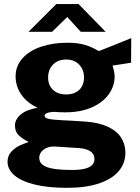

<svg xmlns="http://www.w3.org/2000/svg" viewBox="-20 -730 670 921"><path d="M16.2 45.5Q16.2 17.1 34.2 -2.2Q52.2 -21.5 72.6 -31.1Q93 -40.6 112.2 -46.8L117.2 -49.2Q116.1 -49.9 114.6 -50.7Q113.1 -51.5 111.6 -52.5Q87.2 -64.5 69.5 -81.4Q51.8 -98.2 51.8 -128Q51.8 -157.6 79.6 -180.9Q107.4 -204.2 160.2 -213Q125 -229.4 101.4 -253.2Q77.9 -277 66.3 -305.2Q54.8 -333.4 54.8 -363Q54.8 -413.2 87.4 -449.9Q120.1 -486.6 176.7 -505.8Q233.2 -525 303.2 -525Q352.9 -525 386.7 -514.9Q420.5 -504.9 454 -485Q457.4 -486.4 461.6 -487.9Q465.8 -489.5 470.2 -491.2Q502.1 -503.8 542.1 -519.8Q582 -535.8 609.5 -547.2L608.8 -429.2L519.8 -415.2Q523.8 -403.8 526.9 -388.1Q530 -372.5 530 -363.8Q530 -318.4 502.6 -279Q475.1 -239.6 421.5 -215.4Q367.9 -191.2 292.5 -191.2Q280.5 -191.2 263.9 -191.8Q247.4 -192.4 238 -193.5Q214.2 -192 204.1 -187.1Q194 -182.1 194 -174.8Q194 -167.8 201.7 -163.9Q209.4 -160.1 223.5 -157.9Q237.6 -155.8 264.6 -154.2L283 -153L308.1 -151.8Q325 -150.8 345.8 -149.6Q366.5 -148.5 389.5 -146.8Q454 -142.2 497.1 -122.2Q540.1 -102.2 560.8 -70.2Q581.5 -38.1 581.5 2.5Q581.5 52.8 549.5 90.8Q517.5 128.8 454.8 149.9Q392 171 302 171Q209.5 171 145.2 154.9Q80.9 138.8 48.6 110.6Q16.2 82.4 16.2 45.5ZM433.2 32.5Q433.2 9.5 414.1 -3.8Q395 -17 357.8 -19.8L244.2 -27Q221.4 -28.4 203.9 -20.8Q186.4 -13.1 177.3 -0.4Q168.2 12.4 168.2 27.2Q168.2 48.2 185.4 61.1Q202.6 73.9 237 79.6Q271.4 85.2 326.8 85.2Q363.9 85.2 387.6 79.1Q411.2 73 422.2 61.4Q433.2 49.9 433.2 32.5ZM383 -358.2Q383 -396.4 359.4 -420.4Q335.8 -444.5 297.2 -444.5Q257.9 -444.5 234.3 -420.1Q210.8 -395.8 210.8 -358.2Q210.8 -321.4 234 -299.2Q257.2 -277 297.2 -277Q337.5 -277 360.2 -299.1Q383 -321.1 383 -358.2ZM302.5 -648.4 229.8 -577.5H116.8L250 -710.4H357L486.8 -577.5H367.5Z"/></svg>

Font: Public Sans VF
Style: Regular
Weight: 400
Designer: Pablo Impallari, Rodrigo Fuenzalida (Modified by Dan O. Williams and USWDS)
Version: Version 1.003